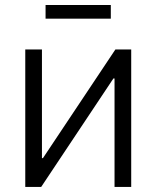

<svg xmlns="http://www.w3.org/2000/svg" viewBox="-20 -733 614 753"><path d="M494.6 0H429.2V-425.3H424.8L141.6 0H79.1V-539.1H144.5V-112.8H148.4L432.6 -539.1H494.6ZM414.6 -713.4V-659.7H158.7V-713.4Z"/></svg>

Font: Inter 18pt Light
Style: Regular
Weight: 300
Designer: Rasmus Andersson
Foundry: rsms
Version: Version 4.001;git-66647c0bb